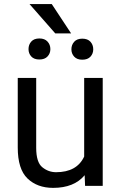

<svg xmlns="http://www.w3.org/2000/svg" viewBox="-20 -910 591 940"><path d="M396.5 0 394.5 -52.2Q342.8 9.8 240.2 9.8Q162.6 9.8 114.7 -36.1Q66.9 -82 66.9 -187.5V-528.3H157.2V-186.5Q157.2 -115.2 187.3 -91.1Q217.3 -66.9 254.4 -66.9Q356.4 -66.9 392.1 -143.6V-528.3H482.9V0ZM233.4 -890.1 328.1 -746.6H250.5L124.5 -890.1ZM119.6 -669.4Q119.6 -691.4 133.1 -706.5Q146.5 -721.7 172.9 -721.7Q198.7 -721.7 212.6 -706.5Q226.6 -691.4 226.6 -669.4Q226.6 -648.4 212.6 -633.5Q198.7 -618.7 172.9 -618.7Q146.5 -618.7 133.1 -633.5Q119.6 -648.4 119.6 -669.4ZM329.6 -668.5Q329.6 -690.4 343.3 -705.6Q356.9 -720.7 382.8 -720.7Q409.2 -720.7 422.9 -705.6Q436.5 -690.4 436.5 -668.5Q436.5 -647.5 422.9 -632.6Q409.2 -617.7 382.8 -617.7Q356.9 -617.7 343.3 -632.6Q329.6 -647.5 329.6 -668.5Z"/></svg>

Font: Roboto21382017
Style: Regular
Weight: 400
Designer: Christian Robertson
Foundry: Google
Version: Version 2.138; 2017